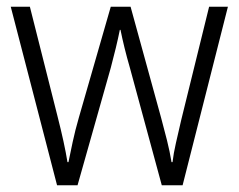

<svg xmlns="http://www.w3.org/2000/svg" viewBox="-20 -552 711 572"><path d="M367 -350Q358 -381 351 -409.5Q344 -438 339 -463H337Q332 -438 325 -409Q318 -380 310 -350L211 0H150L12 -532H69L151 -207Q172 -125 181 -69H184Q189 -94 196.5 -129Q204 -164 215 -202L310 -532H369L460 -201Q469 -168 477.5 -134Q486 -100 491 -69H494Q497 -95 504 -125.5Q511 -156 520 -195L603 -532H659L524 0H462Z"/></svg>

Font: Noto Sans Sinhala SemiCondensed Light
Style: Regular
Weight: 300
Width: 4
Designer: Jelle Bosma - Monotype Design Team
Foundry: Monotype Imaging Inc.
Version: Version 2.006; ttfautohint (v1.8.4.7-5d5b)